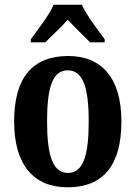

<svg xmlns="http://www.w3.org/2000/svg" viewBox="-20 -786 577 816"><path d="M111 -619V-606H173C197 -632 241 -671 268 -702C294 -673 341 -629 363 -606H425V-619C398 -657 347 -721 328 -766H208C189 -721 138 -657 111 -619ZM267 10C418 10 496 -82 496 -270C496 -457 410 -548 270 -548C119 -548 40 -457 40 -270C40 -82 126 10 267 10ZM269 -51C204 -51 180 -126 180 -270C180 -414 203 -487 268 -487C333 -487 357 -414 357 -270C357 -126 334 -51 269 -51Z"/></svg>

Font: Noto Serif Sinhala Condensed
Style: Bold
Weight: 700
Width: 3
Designer: Jelle Bosma - Monotype Design Team
Foundry: Monotype Imaging Inc.
Version: Version 2.007